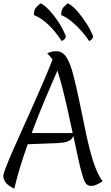

<svg xmlns="http://www.w3.org/2000/svg" viewBox="-22 -1117 676 1170"><path d="M476 -64Q468 -90 454.5 -151Q441 -212 425 -289Q417 -269 400.5 -260Q384 -251 365 -248.5Q346 -246 330 -245L147 -238Q122 -169 101 -100Q80 -31 65 33Q25 13 11.5 -6.5Q-2 -26 -2 -44Q-2 -56 13.5 -96.5Q29 -137 55 -196.5Q81 -256 113.5 -327.5Q146 -399 179.5 -475Q213 -551 244 -622.5Q275 -694 298 -754Q289 -767 280.5 -776Q272 -785 266 -793Q295 -805 320 -805Q360 -805 383.5 -767Q407 -729 425 -659.5Q443 -590 463 -493Q483 -397 502 -305Q521 -213 545 -136.5Q569 -60 603 -12Q586 0 567 8Q548 16 535 16Q509 16 497.5 -4.5Q486 -25 476 -64ZM171 -306H421Q407 -372 391.5 -441.5Q376 -511 360 -574.5Q344 -638 328 -687Q296 -615 254 -515.5Q212 -416 171 -306ZM545 -896Q545 -886 537 -877.5Q529 -869 521 -867Q504 -894 477 -925Q450 -956 417.5 -983.5Q385 -1011 351 -1025Q350 -1057 366 -1074Q382 -1091 392 -1097Q421 -1082 451 -1047Q481 -1012 506.5 -971.5Q532 -931 545 -896ZM379 -896Q379 -886 371 -878Q363 -870 354 -867Q337 -894 310.5 -926Q284 -958 251.5 -985Q219 -1012 185 -1025Q184 -1058 200.5 -1074.5Q217 -1091 226 -1097Q254 -1082 284 -1048.5Q314 -1015 339.5 -974.5Q365 -934 379 -896Z"/></svg>

Font: Merienda Light
Style: Regular
Weight: 300
Designer: Eduardo Rodriguez Tunni
Foundry: Eduardo Rodriguez Tunni
Version: Version 2.001; ttfautohint (v1.8.4.7-5d5b)